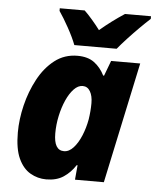

<svg xmlns="http://www.w3.org/2000/svg" viewBox="-54 -812 705 868"><g transform="rotate(5 298.0 -378.0)"><path d="M188 10Q149 10 115.5 -9.5Q82 -29 62 -72.5Q42 -116 42 -190Q42 -250 57.5 -314Q73 -378 103 -434Q133 -490 177.5 -524.5Q222 -559 281 -559Q328 -559 357 -537.5Q386 -516 404 -480H408L434 -549H566L449 0H318L324 -66H320Q298 -32 266.5 -11Q235 10 188 10ZM257 -124Q280 -124 300 -146Q320 -168 334.5 -203Q349 -238 356 -277Q362 -316 362 -351Q362 -384 350 -404.5Q338 -425 316 -425Q295 -425 276 -405Q257 -385 242.5 -352.5Q228 -320 219.5 -280.5Q211 -241 211 -201Q211 -124 257 -124ZM262 -606Q249 -640 225.5 -682.5Q202 -725 182 -754V-766H295Q311 -751 332 -726.5Q353 -702 367 -683Q394 -706 421.5 -726.5Q449 -747 478 -766H596V-754Q574 -734 548 -708Q522 -682 497 -655Q472 -628 454 -606Z"/></g></svg>

Font: Noto Sans Disp ExtBd
Style: Italic
Weight: 800
Italic angle: -12°
Designer: Monotype Design Team
Foundry: Monotype Imaging Inc.
Version: Version 2.000;GOOG;noto-source:20170915:90ef993387c0